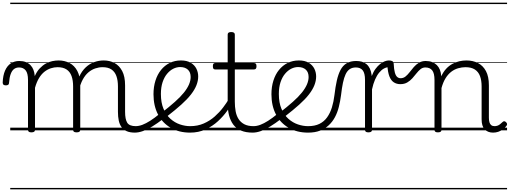

<svg xmlns="http://www.w3.org/2000/svg" viewBox="-76 -968 3786 1426"><path d="M157 15Q144 15 138 10.5Q132 6 132 -4V-374Q132 -424 114.5 -445.5Q97 -467 66 -467Q44 -467 28.5 -455.5Q13 -444 3.5 -418.5Q-6 -393 -9 -352Q-9 -343 -15 -338.5Q-21 -334 -33 -334Q-43 -334 -49.5 -338.5Q-56 -343 -56 -355Q-54 -408 -38.5 -443.5Q-23 -479 4 -497Q31 -515 67 -515Q95 -515 115.5 -507Q136 -499 150.5 -484Q165 -469 172.5 -449Q180 -429 182 -405V-402Q198 -438 219.5 -460.5Q241 -483 264.5 -496Q288 -509 312.5 -514Q337 -519 359 -519Q404 -519 440.5 -500Q477 -481 498.5 -440.5Q520 -400 520 -334V-4Q520 6 513.5 10.5Q507 15 493 15Q479 15 473 10.5Q467 6 467 -4V-326Q467 -371 455.5 -403Q444 -435 418.5 -452Q393 -469 351 -469Q327 -469 302 -461Q277 -453 254.5 -435.5Q232 -418 214 -388.5Q196 -359 184 -316V-4Q184 6 177.5 10.5Q171 15 157 15ZM927 17Q890 17 865.5 6.5Q841 -4 826.5 -24Q812 -44 806 -72.5Q800 -101 800 -137V-326Q800 -371 788.5 -403Q777 -435 752 -452Q727 -469 686 -469Q659 -469 632 -460Q605 -451 581 -431Q557 -411 538.5 -377Q520 -343 509 -292H485Q492 -355 512 -398Q532 -441 561 -468Q590 -495 624.5 -507Q659 -519 694 -519Q739 -519 774.5 -500Q810 -481 831.5 -440.5Q853 -400 853 -334V-137Q853 -82 869 -56.5Q885 -31 933 -31Q942 -31 946.5 -23.5Q951 -16 950.5 -7Q950 2 944 9.5Q938 17 927 17ZM0 428H989V438H0ZM0 -20H989V0H0ZM0 -505H989V-500H0ZM0 -948H989V-938H0Z M924 17Q913 17 907.5 9.5Q902 2 902.5 -7Q903 -16 910 -23.5Q917 -31 930 -31Q955 -31 981.5 -41Q1008 -51 1039.5 -71Q1071 -91 1110 -123Q1118 -129 1125.5 -126Q1133 -123 1138 -116Q1143 -109 1143.5 -100Q1144 -91 1136 -85Q1093 -52 1055.5 -29Q1018 -6 985.5 5.5Q953 17 924 17ZM989 428V438ZM989 -20V0ZM989 -505V-500ZM989 -948V-938Z M1124 -130Q1182 -175 1223.5 -212Q1265 -249 1290.5 -281Q1316 -313 1328 -341.5Q1340 -370 1340 -396Q1340 -432 1319 -451Q1298 -470 1262 -470Q1236 -470 1211 -457.5Q1186 -445 1165 -420Q1144 -395 1131.5 -357.5Q1119 -320 1119 -270Q1119 -205 1138.5 -159.5Q1158 -114 1190 -85.5Q1222 -57 1260.5 -44Q1299 -31 1336 -31Q1348 -31 1353.5 -23.5Q1359 -16 1359 -7Q1359 2 1353.5 9.5Q1348 17 1336 17Q1254 17 1192.5 -18.5Q1131 -54 1097.5 -118Q1064 -182 1064 -268Q1064 -323 1078.5 -369Q1093 -415 1120 -448.5Q1147 -482 1184.5 -500.5Q1222 -519 1268 -519Q1312 -519 1340.5 -502Q1369 -485 1382.5 -458Q1396 -431 1396 -400Q1396 -368 1383 -335Q1370 -302 1342.5 -266.5Q1315 -231 1270.5 -191Q1226 -151 1164 -103ZM989 428H1477V438H989ZM989 -20H1477V0H989ZM989 -505H1477V-500H989ZM989 -948H1477V-938H989Z M1336 17Q1327 17 1322 9.5Q1317 2 1317 -7Q1317 -16 1322 -23.5Q1327 -31 1336 -31Q1392 -31 1437.5 -51Q1483 -71 1518.5 -102.5Q1554 -134 1580.5 -169Q1607 -204 1624 -233Q1629 -242 1638 -239.5Q1647 -237 1653 -229Q1659 -221 1654 -212Q1638 -182 1610 -143Q1582 -104 1542.5 -67.5Q1503 -31 1451 -7Q1399 17 1336 17ZM1477 428V438ZM1477 -20V0ZM1477 -505V-500ZM1477 -948V-938Z M1801 17Q1750 17 1714.5 2Q1679 -13 1657.5 -41.5Q1636 -70 1625.5 -110Q1615 -150 1615 -201V-452H1524Q1513 -452 1509 -458Q1505 -464 1505 -476Q1505 -489 1509 -494.5Q1513 -500 1524 -500H1615V-711Q1615 -721 1621.5 -725.5Q1628 -730 1641 -730Q1654 -730 1661 -725.5Q1668 -721 1668 -711V-500H1809Q1820 -500 1824.5 -494.5Q1829 -489 1829 -476Q1829 -464 1824.5 -458Q1820 -452 1809 -452H1668V-213Q1668 -175 1674 -142Q1680 -109 1695.5 -84.5Q1711 -60 1738 -45.5Q1765 -31 1808 -31Q1818 -31 1823 -23.5Q1828 -16 1827.5 -7Q1827 2 1820.5 9.5Q1814 17 1801 17ZM1477 428H1865V438H1477ZM1477 -20H1865V0H1477ZM1477 -505H1865V-500H1477ZM1477 -948H1865V-938H1477Z M1800 17Q1789 17 1783.5 9.5Q1778 2 1778.5 -7Q1779 -16 1786 -23.5Q1793 -31 1806 -31Q1831 -31 1857.5 -41Q1884 -51 1915.5 -71Q1947 -91 1986 -123Q1994 -129 2001.5 -126Q2009 -123 2014 -116Q2019 -109 2019.5 -100Q2020 -91 2012 -85Q1969 -52 1931.5 -29Q1894 -6 1861.5 5.5Q1829 17 1800 17ZM1865 428V438ZM1865 -20V0ZM1865 -505V-500ZM1865 -948V-938Z M2000 -130Q2058 -175 2099.5 -212Q2141 -249 2166.5 -281Q2192 -313 2204 -341.5Q2216 -370 2216 -396Q2216 -432 2195 -451Q2174 -470 2138 -470Q2112 -470 2087 -457.5Q2062 -445 2041 -420Q2020 -395 2007.5 -357.5Q1995 -320 1995 -270Q1995 -205 2014.5 -159.5Q2034 -114 2066 -85.5Q2098 -57 2136.5 -44Q2175 -31 2212 -31Q2224 -31 2229.5 -23.5Q2235 -16 2235 -7Q2235 2 2229.5 9.5Q2224 17 2212 17Q2130 17 2068.5 -18.5Q2007 -54 1973.5 -118Q1940 -182 1940 -268Q1940 -323 1954.5 -369Q1969 -415 1996 -448.5Q2023 -482 2060.5 -500.5Q2098 -519 2144 -519Q2188 -519 2216.5 -502Q2245 -485 2258.5 -458Q2272 -431 2272 -400Q2272 -368 2259 -335Q2246 -302 2218.5 -266.5Q2191 -231 2146.5 -191Q2102 -151 2040 -103ZM1865 428H2353V438H1865ZM1865 -20H2353V0H1865ZM1865 -505H2353V-500H1865ZM1865 -948H2353V-938H1865Z M2212 17Q2200 17 2193.5 9.5Q2187 2 2187 -7Q2187 -16 2193.5 -23.5Q2200 -31 2212 -31Q2262 -31 2296.5 -48Q2331 -65 2353.5 -96.5Q2376 -128 2389 -170Q2402 -212 2408 -262Q2415 -322 2425.5 -369Q2436 -416 2453 -448.5Q2470 -481 2498.5 -498Q2527 -515 2569 -515Q2578 -515 2582.5 -508Q2587 -501 2586.5 -491.5Q2586 -482 2581 -474.5Q2576 -467 2567 -467Q2540 -467 2521.5 -454.5Q2503 -442 2491 -416.5Q2479 -391 2471 -352.5Q2463 -314 2457 -262Q2451 -216 2440.5 -174Q2430 -132 2411.5 -97.5Q2393 -63 2365.5 -37.5Q2338 -12 2300.5 2.5Q2263 17 2212 17ZM2353 428H2453V438H2353ZM2353 -20H2453V0H2353ZM2353 -505H2453V-500H2353ZM2353 -948H2453V-938H2353Z M2660 15Q2647 15 2641 10.5Q2635 6 2635 -4V-374Q2635 -424 2618 -445.5Q2601 -467 2567 -467Q2557 -467 2552.5 -474.5Q2548 -482 2548 -491.5Q2548 -501 2553.5 -508Q2559 -515 2569 -515Q2593 -515 2612 -509.5Q2631 -504 2646 -491.5Q2661 -479 2670.5 -459.5Q2680 -440 2684 -412L2685 -403Q2697 -435 2713 -456.5Q2729 -478 2746.5 -492Q2764 -506 2781 -512.5Q2798 -519 2812 -519Q2822 -519 2827.5 -511.5Q2833 -504 2833 -494Q2833 -484 2827.5 -476.5Q2822 -469 2812 -469Q2794 -469 2775.5 -459Q2757 -449 2740 -428.5Q2723 -408 2709.5 -377Q2696 -346 2687 -304V-4Q2687 6 2680.5 10.5Q2674 15 2660 15ZM2453 428H2907V438H2453ZM2453 -20H2907V0H2453ZM2453 -505H2907V-500H2453ZM2453 -948H2907V-938H2453Z M2897 -343Q2870 -343 2849 -356.5Q2828 -370 2816 -401Q2804 -432 2801 -484L2812 -519Q2830 -519 2839 -513Q2848 -507 2848 -494Q2850 -453 2856.5 -429.5Q2863 -406 2874 -396.5Q2885 -387 2899 -387Q2920 -387 2936 -400Q2952 -413 2966.5 -432Q2981 -451 2997.5 -470Q3014 -489 3035.5 -502Q3057 -515 3086 -515Q3098 -515 3104 -508Q3110 -501 3109.5 -491.5Q3109 -482 3102 -474.5Q3095 -467 3083 -467Q3063 -467 3047.5 -454.5Q3032 -442 3017.5 -423.5Q3003 -405 2986.5 -386.5Q2970 -368 2948.5 -355.5Q2927 -343 2897 -343ZM2907 428H3020V438H2907ZM2907 -20H3020V0H2907ZM2907 -505H3020V-500H2907ZM2907 -948H3020V-938H2907Z M3176 15Q3163 15 3157 10.5Q3151 6 3151 -4V-374Q3151 -424 3134 -445.5Q3117 -467 3083 -467Q3073 -467 3068.5 -474.5Q3064 -482 3064 -491.5Q3064 -501 3069.5 -508Q3075 -515 3085 -515Q3113 -515 3133.5 -507Q3154 -499 3168.5 -484.5Q3183 -470 3191 -450Q3199 -430 3201 -405V-401Q3217 -435 3238 -457.5Q3259 -480 3284 -493.5Q3309 -507 3335.5 -513Q3362 -519 3388 -519Q3436 -519 3473.5 -500Q3511 -481 3533 -440.5Q3555 -400 3555 -334V-94Q3555 -74 3559 -60Q3563 -46 3572.5 -38.5Q3582 -31 3597 -31Q3607 -31 3617 -34Q3627 -37 3637 -44.5Q3647 -52 3657 -62Q3663 -68 3669.5 -67.5Q3676 -67 3683 -60Q3689 -54 3690 -47.5Q3691 -41 3686 -34Q3675 -19 3658.5 -7Q3642 5 3624 11Q3606 17 3586 17Q3566 17 3550 10.5Q3534 4 3523 -8Q3512 -20 3506.5 -38.5Q3501 -57 3501 -82V-326Q3501 -371 3489 -403Q3477 -435 3450.5 -452Q3424 -469 3381 -469Q3354 -469 3326.5 -461Q3299 -453 3275.5 -435Q3252 -417 3233.5 -387.5Q3215 -358 3203 -314V-4Q3203 6 3196.5 10.5Q3190 15 3176 15ZM3019 428H3690V438H3019ZM3019 -20H3690V0H3019ZM3019 -505H3690V-500H3019ZM3019 -948H3690V-938H3019Z"/></svg>

Font: Playwrite US Modern Guides
Style: Regular
Weight: 400
Designer: Veronika Burian, José Scaglione
Foundry: TypeTogether
Version: Version 1.003